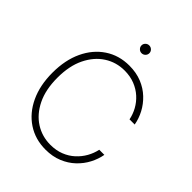

<svg xmlns="http://www.w3.org/2000/svg" viewBox="-252 -1056 1206 1206"><g transform="rotate(45 350.5 -453.0)"><path d="M364.7 9.3Q272.9 9.3 202.6 -37.4Q132.3 -84 93 -168Q53.7 -252 53.7 -363.3Q53.7 -475.6 93 -559.3Q132.3 -643.1 202.6 -689.9Q272.9 -736.8 364.7 -736.8Q426.3 -736.8 475.6 -716.8Q524.9 -696.8 561 -662.4Q597.2 -627.9 619.4 -585.7Q641.6 -543.5 649.4 -498.5H603.5Q596.2 -536.1 576.9 -571.3Q557.6 -606.4 527.1 -634Q496.6 -661.6 455.8 -677.7Q415 -693.8 364.7 -693.8Q291 -693.8 230.7 -655Q170.4 -616.2 134.3 -542.5Q98.1 -468.8 98.1 -363.3Q98.1 -257.3 134.3 -183.8Q170.4 -110.4 230.7 -72Q291 -33.7 364.7 -33.7Q415 -33.7 455.8 -49.8Q496.6 -65.9 526.9 -93.8Q557.1 -121.6 576.7 -156.5Q596.2 -191.4 604 -229H649.4Q641.6 -184.6 619.4 -142.1Q597.2 -99.6 561 -65.4Q524.9 -31.2 475.6 -11Q426.3 9.3 364.7 9.3ZM362.8 -845.7Q348.6 -845.7 338.4 -856Q328.1 -866.2 328.1 -880.4Q328.1 -894.5 338.4 -904.5Q348.6 -914.6 362.8 -914.6Q377.4 -914.6 387.7 -904.5Q397.9 -894.5 397.9 -880.4Q397.9 -866.2 387.7 -856Q377.4 -845.7 362.8 -845.7Z"/></g></svg>

Font: Inter 24pt ExtraLight
Style: Regular
Weight: 250
Designer: Rasmus Andersson
Foundry: rsms
Version: Version 4.001;git-66647c0bb